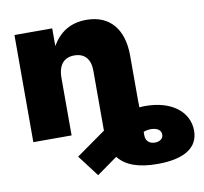

<svg xmlns="http://www.w3.org/2000/svg" viewBox="-81 -614 966 910"><g transform="rotate(-10 402.0 -159.5)"><path d="M228 -276.4C228 -340.3 257.3 -371.1 306.2 -371.1C355.5 -371.1 382.8 -340.3 382.8 -284.7V0H383.3V3.9L241.2 104.5L319.3 207.5L418.5 136.7C453.6 181.6 514.6 204.1 606.4 204.1C735.4 204.1 803.7 160.2 803.7 78.6C803.7 -9.8 726.1 -76.7 595.7 -76.7C585.9 -76.7 576.7 -76.2 567.4 -75.2V-96.2H566.9V-324.7C566.9 -450.2 505.4 -527.3 391.6 -527.3C312 -527.3 259.8 -489.7 225.6 -430.7V-515.6H43.9V0H228ZM567.4 59.6V42.5C581.1 37.6 592.8 36.1 604 36.1C636.2 36.6 651.9 50.8 651.9 70.8C651.9 90.3 634.3 102.1 611.8 102.1C585.9 102.1 567.4 87.4 567.4 59.6Z"/></g></svg>

Font: Raveo Display Display ExtraBold
Style: Regular
Weight: 800
Designer: Jakub Foglar, Rasmus Andersson (Inter)
Foundry: Jakubfoglar.com
Version: Version 1.100;Glyphs 3.2.3 (3260)